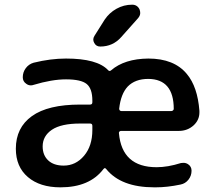

<svg xmlns="http://www.w3.org/2000/svg" viewBox="-20 -803 904 811"><path d="M370.1 -253.9V-271.5Q370.1 -281.2 360.4 -281.2H318.4Q238.3 -281.2 199.2 -254.9Q160.2 -228.5 160.2 -184.6Q160.2 -147.5 183.6 -125.5Q207 -103.5 249 -103.5Q299.8 -103.5 335 -145Q370.1 -186.5 370.1 -253.9ZM491.2 -250Q487.3 -250 484.4 -247.1Q481.4 -244.1 482.4 -240.2Q495.1 -96.7 641.6 -96.7Q688.5 -96.7 744.1 -114.3Q750 -115.2 754.9 -115.2Q765.6 -115.2 774.4 -109.4Q789.1 -99.6 789.1 -82Q789.1 -60.5 775.9 -43.9Q762.7 -27.3 742.2 -23.4Q686.5 -11.7 637.7 -11.7Q634.8 -11.7 631.8 -11.7Q491.2 -11.7 428.7 -88.9Q422.9 -96.7 417 -88.9Q358.4 -11.7 235.4 -11.7Q148.4 -11.7 97.7 -55.2Q46.9 -98.6 46.9 -174.8Q46.9 -263.7 114.7 -312.5Q182.6 -361.3 318.4 -361.3H360.4Q370.1 -361.3 370.1 -371.1V-377.9Q370.1 -428.7 346.2 -448.2Q322.3 -467.8 258.8 -467.8Q199.2 -467.8 121.1 -444.3Q116.2 -442.4 110.4 -442.4Q99.6 -442.4 90.8 -449.2Q76.2 -459 76.2 -476.6Q76.2 -498 88.9 -515.1Q101.6 -532.2 122.1 -538.1Q193.4 -555.7 258.8 -555.7Q390.6 -555.7 436.5 -506.8Q442.4 -500 449.2 -505.9Q505.9 -554.7 606.4 -555.7Q715.8 -555.7 769.5 -490.2Q814.5 -436.5 822.3 -335Q822.3 -331.1 822.3 -328.1Q822.3 -296.9 798.8 -274.4Q772.5 -250 735.4 -250ZM483.4 -343.8Q483.4 -339.8 485.8 -336.9Q488.3 -334 492.2 -334H704.1Q708 -334 710.9 -336.9Q713.9 -339.8 713.9 -342.8Q713.9 -468.8 606.4 -469.7Q550.8 -469.7 519.5 -437.5Q490.2 -406.2 483.4 -343.8ZM538.1 -783.2Q559.6 -783.2 569.3 -763.7Q572.3 -755.9 572.3 -748Q572.3 -737.3 563.5 -726.6L492.2 -646.5Q457 -606.4 403.3 -606.4Q385.7 -606.4 377.9 -622.1Q374 -628.9 374 -635.7Q374 -643.6 378.9 -651.4L421.9 -719.7Q441.4 -749 472.2 -766.1Q502.9 -783.2 538.1 -783.2Z"/></svg>

Font: Gen Jyuu GothicX Medium
Style: Regular
Weight: 500
Designer: Ryoko NISHIZUKA (kana &amp; ideographs); Paul D. Hunt (Latin, Greek &amp; Cyrillic); Wenlong ZHANG (bopomofo); Sandoll C
Version: Version 1.058.20140828